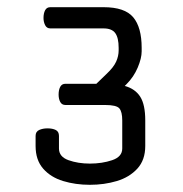

<svg xmlns="http://www.w3.org/2000/svg" viewBox="-20 -784 510 534"><path d="M384 -449V-378Q384 -339 362 -315Q340 -291 305 -280.5Q270 -270 230 -270Q190 -270 155.5 -280.5Q121 -291 100 -315Q79 -339 79 -378V-406Q79 -418 89 -422.5Q99 -427 112 -427Q126 -427 135 -422.5Q144 -418 144 -406V-371Q144 -348 170.5 -338.5Q197 -329 230 -329Q264 -329 292 -338.5Q320 -348 320 -371V-449Q320 -473 312 -482.5Q304 -492 272 -492H162Q152 -492 147.5 -500.5Q143 -509 143 -521Q143 -534 147.5 -542.5Q152 -551 162 -551H248L277 -579Q296 -597 303 -612.5Q310 -628 310 -644V-651Q310 -679 300.5 -692Q291 -705 268 -705H120Q110 -705 105.5 -714Q101 -723 101 -734Q101 -747 105.5 -755.5Q110 -764 120 -764H268Q327 -764 350.5 -736Q374 -708 374 -651V-641Q374 -622 363 -596Q352 -570 332 -550L327 -545Q356 -537 370 -515Q384 -493 384 -449Z"/></svg>

Font: Offside
Style: Regular
Weight: 400
Designer: Eduardo Rodriguez Tunni
Foundry: Eduardo Rodriguez Tunni
Version: Version 1.002; ttfautohint (v1.8.4.7-5d5b);gftools[0.9.23]